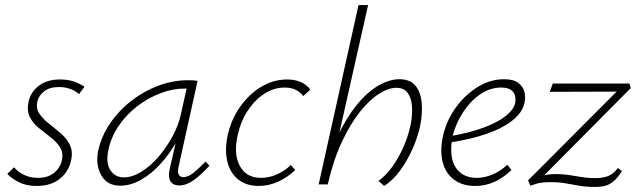

<svg xmlns="http://www.w3.org/2000/svg" viewBox="-20 -731 2529 761"><path d="M125 6Q84 6 54.5 -9Q25 -24 9 -42L36 -68Q49 -51 74 -38.5Q99 -26 130 -26Q170 -26 194.5 -46Q219 -66 225 -95Q232 -125 218 -147Q204 -169 180.5 -187Q157 -205 133.5 -224Q110 -243 97.5 -268.5Q85 -294 94 -331Q103 -368 135 -392Q167 -416 218 -416Q250 -416 274 -407.5Q298 -399 315 -387L293 -358Q281 -370 260 -378Q239 -386 214 -386Q177 -386 155.5 -369.5Q134 -353 128 -329Q122 -301 136 -280.5Q150 -260 173.5 -241.5Q197 -223 220.5 -203Q244 -183 257 -156.5Q270 -130 261 -92Q251 -49 216 -21.5Q181 6 125 6Z M457 5Q405 5 381.5 -36Q358 -77 369 -133Q382 -192 417 -243Q452 -294 502 -332.5Q552 -371 609.5 -392Q667 -413 723 -413Q735 -413 745 -412.5Q755 -412 763 -410L688 -71Q679 -29 707 -29Q726 -29 747.5 -46.5Q769 -64 795 -91L810 -74Q776 -37 747 -16.5Q718 4 691 4Q675 4 664.5 -3Q654 -10 651 -25Q648 -40 653 -63L694 -243L721 -277Q710 -226 683 -176Q656 -126 619.5 -85Q583 -44 541 -19.5Q499 5 457 5ZM471 -28Q505 -28 541.5 -51Q578 -74 609.5 -111Q641 -148 664.5 -192Q688 -236 697 -278L723 -395L743 -378Q738 -379 729 -379.5Q720 -380 712 -380Q665 -380 616 -361.5Q567 -343 524 -310Q481 -277 450 -231.5Q419 -186 409 -133Q399 -85 417.5 -56.5Q436 -28 471 -28Z M1006 6Q957 6 925 -19Q893 -44 881.5 -89Q870 -134 882 -193Q896 -257 931.5 -307.5Q967 -358 1015.5 -387Q1064 -416 1118 -416Q1147 -416 1170.5 -406.5Q1194 -397 1210 -376L1182 -350Q1170 -366 1152 -375Q1134 -384 1108 -384Q1066 -384 1028 -359.5Q990 -335 962 -292.5Q934 -250 922 -195Q905 -119 931 -72.5Q957 -26 1014 -26Q1047 -26 1078 -40Q1109 -54 1133 -77L1150 -57Q1121 -29 1083.5 -11.5Q1046 6 1006 6Z M1503 6 1480 -14Q1510 -35 1535.5 -71Q1561 -107 1579.5 -149.5Q1598 -192 1607 -234Q1615 -273 1613 -307.5Q1611 -342 1596 -362.5Q1581 -383 1551 -383Q1520 -383 1482 -359Q1444 -335 1406 -287Q1368 -239 1334.5 -167.5Q1301 -96 1279 0H1254Q1277 -103 1313.5 -181.5Q1350 -260 1392 -312.5Q1434 -365 1478.5 -391Q1523 -417 1563 -417Q1606 -417 1627 -391Q1648 -365 1651.5 -322.5Q1655 -280 1645 -231Q1635 -185 1614 -138.5Q1593 -92 1565 -54Q1537 -16 1503 6ZM1243 0 1401 -711H1439L1279 0Z M1863 6Q1813 6 1779.5 -19Q1746 -44 1734.5 -89Q1723 -134 1736 -193Q1750 -254 1786.5 -304.5Q1823 -355 1873 -386Q1923 -417 1978 -417Q2015 -417 2034 -402.5Q2053 -388 2058.5 -367.5Q2064 -347 2059 -325Q2052 -287 2013.5 -255.5Q1975 -224 1911.5 -201.5Q1848 -179 1762 -166L1763 -191Q1839 -204 1895 -224.5Q1951 -245 1983.5 -270.5Q2016 -296 2022 -323Q2024 -334 2022 -348Q2020 -362 2007.5 -373Q1995 -384 1966 -384Q1922 -384 1883 -357Q1844 -330 1816 -287Q1788 -244 1775 -196Q1764 -145 1771 -107Q1778 -69 1803.5 -47.5Q1829 -26 1871 -26Q1898 -26 1929 -38Q1960 -50 1991 -78L2007 -57Q1985 -36 1961 -21.5Q1937 -7 1912.5 -0.5Q1888 6 1863 6Z M2340 10Q2306 10 2278.5 5.5Q2251 1 2224 -4Q2197 -9 2163 -9Q2127 -9 2107 -3Q2087 3 2082 5L2073 -16L2445 -389L2456 -368L2159 -367L2171 -400H2475L2480 -382L2109 -8L2086 -19Q2103 -26 2126.5 -33.5Q2150 -41 2182 -41Q2212 -41 2237 -37Q2262 -33 2287 -29Q2312 -25 2339 -25Q2370 -25 2391 -33.5Q2412 -42 2429 -65L2445 -53Q2429 -27 2412.5 -13Q2396 1 2378.5 5.5Q2361 10 2340 10Z"/></svg>

Font: Ysabeau ExtraLight
Style: Italic
Weight: 250
Italic angle: -12°
Version: Version 2.000;gftools[0.9.27.dev2+g8671c4b]